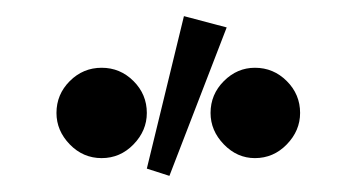

<svg xmlns="http://www.w3.org/2000/svg" viewBox="-20 -767 442 238"><path d="M106 -571Q83 -571 66.5 -588Q50 -605 50 -627Q50 -650 66.5 -666.5Q83 -683 106 -683Q129 -683 145.5 -666.5Q162 -650 162 -627Q162 -605 145.5 -588Q129 -571 106 -571ZM296 -571Q274 -571 257.5 -588Q241 -605 241 -627Q241 -650 257.5 -666.5Q274 -683 296 -683Q319 -683 335.5 -666.5Q352 -650 352 -627Q352 -605 335.5 -588Q319 -571 296 -571ZM190 -549 162 -558 208 -747 261 -733Z"/></svg>

Font: Zen Kaku Gothic Antique Medium
Style: Regular
Weight: 500
Designer: Yoshimichi Ohira
Foundry: Positype
Version: Version 1.002